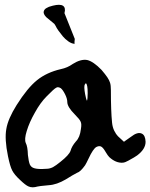

<svg xmlns="http://www.w3.org/2000/svg" viewBox="-20 -779 641 819"><path d="M299 -592Q298 -589 298 -592Q298 -592 299 -592ZM212 -677 177 -706Q164 -720 166.5 -730Q169 -740 179 -745L189 -750Q259 -773 257 -734L255 -723L299 -613Q297 -597 298 -592Q285 -593 271.5 -602.5Q258 -612 248 -624Q238 -636 229.5 -648Q221 -660 217 -669ZM585 -209Q600 -202 601 -174Q601 -143 565 -116Q552 -107 535 -98Q533 -97 528 -94Q514 -86 504 -85Q474 -83 446 -109Q440 -115 431 -130L428 -135Q419 -150 411 -154Q403 -158 391 -152Q377 -144 358 -103Q348 -82 343 -74Q323 -46 309 -42Q291 -33 261 -14Q222 9 188 11Q148 14 130 19Q125 20 120 20Q109 20 101 16Q89 11 66 -11Q41 -34 32 -52Q23 -69 14 -113Q-1 -186 7 -229Q14 -272 51 -331Q97 -404 138 -437Q179 -470 239 -484Q268 -490 290 -506Q325 -528 352 -523Q378 -517 413 -481Q430 -461 438 -449Q446 -437 449.5 -426Q453 -415 453 -394Q453 -305 458 -256Q460 -236 467.5 -221Q475 -206 483 -198Q491 -190 509 -174L511 -176Q529 -188 538 -195Q567 -218 585 -209ZM325 -228Q329 -250 324 -260Q320 -270 299 -291Q267 -323 267 -344Q267 -358 257.5 -377Q248 -396 239 -403Q232 -407 227 -407Q224 -407 220 -405Q210 -400 179 -368Q152 -341 129 -299Q105 -257 94 -220Q83 -185 90 -169Q98 -154 99 -118Q102 -91 107 -78Q112 -67 122 -63Q133 -58 158 -58Q170 -58 178 -59Q186 -59 193 -61Q200 -63 206 -66Q213 -70 220 -75Q227 -80 237 -88Q275 -118 281 -136Q286 -155 304 -176Q321 -193 325 -228ZM351 -349Q354 -357 354 -382Q354 -420 346 -424Q344 -422 342 -419Q337 -411 343 -378Q347 -356 351 -349Z"/></svg>

Font: Beth Ellen
Style: Regular
Weight: 400
Designer: Alyson Diaz
Version: Version 2.000